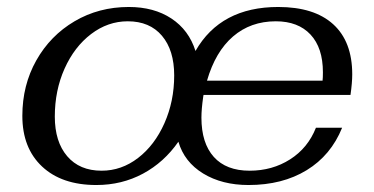

<svg xmlns="http://www.w3.org/2000/svg" viewBox="-20 -520 1071 550"><path d="M44 -188Q44 -276 84 -347Q124 -418 193.5 -459Q263 -500 349 -500Q421 -500 471 -467Q521 -434 540 -374Q612 -500 777 -500Q880 -500 934.5 -450.5Q989 -401 989 -307Q989 -283 984 -248H563L562 -242Q557 -207 557 -183Q557 -110 592.5 -70.5Q628 -31 695 -31Q760 -31 811 -63.5Q862 -96 885 -154H960Q928 -75 858.5 -32.5Q789 10 692 10Q616 10 562 -23Q508 -56 491 -114Q450 -55 389.5 -22.5Q329 10 256 10Q157 10 100.5 -43Q44 -96 44 -188ZM479 -304Q479 -376 444 -417.5Q409 -459 346 -459Q289 -459 241 -422.5Q193 -386 165 -323.5Q137 -261 137 -186Q137 -114 172.5 -72.5Q208 -31 271 -31Q328 -31 375.5 -67.5Q423 -104 451 -167Q479 -230 479 -304ZM904 -289Q905 -297 905 -313Q905 -383 869.5 -421Q834 -459 770 -459Q698 -459 647.5 -415.5Q597 -372 573 -289Z"/></svg>

Font: Fahkwang
Style: Italic
Weight: 400
Italic angle: -10°
Version: Version 1.000; ttfautohint (v1.6)